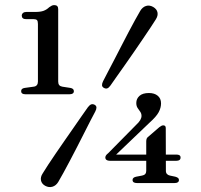

<svg xmlns="http://www.w3.org/2000/svg" viewBox="-20 -736 807 772"><path d="M85 -659H115.5Q125 -659 128.8 -655Q132.5 -651 132.5 -639.5V-408Q132.5 -399 128.2 -393.8Q124 -388.5 115.5 -387.5L79.5 -382.5Q65 -380.5 65 -369.5Q65 -357 82 -357H259.5Q277 -357 277 -369.5Q277 -380 263 -382.5L230.5 -387.5Q222 -389 218 -394Q214 -399 214 -408V-699.5Q214 -715.5 198 -715.5Q192.5 -715.5 188 -713.2Q183.5 -711 178 -707Q167.5 -697 155.2 -692.5Q143 -688 122 -688H86Q77.5 -688 72.5 -683.8Q67.5 -679.5 67.5 -673Q67.5 -666.5 71.8 -662.8Q76 -659 85 -659ZM568 -167.5Q568 -174.5 570 -179Q572 -183.5 576.5 -186.5L620.5 -224.5Q625.5 -228.5 629.2 -230.2Q633 -232 636.5 -232Q646.5 -232 646.5 -221L647 -49Q647 -41 651.5 -36.2Q656 -31.5 663.5 -30L685 -25.5Q692 -23.5 695.8 -20.5Q699.5 -17.5 699.5 -12.5Q699.5 0 682 0H530.5Q513 0 513 -12.5Q513 -22.5 527.5 -25.5L551 -30Q559.5 -31.5 563.8 -36.2Q568 -41 568 -49ZM526 -232.5Q538.5 -244 543.8 -253Q549 -262 549 -270Q549 -279.5 543.8 -286.8Q538.5 -294 533.2 -302Q528 -310 528 -322Q528 -339 540.8 -350.5Q553.5 -362 579 -362Q601 -362 614.2 -351Q627.5 -340 627.5 -320.5Q627.5 -302.5 618 -284.8Q608.5 -267 581 -242.5L434 -102L428 -114.5H689.5Q697 -114.5 701.5 -111.8Q706 -109 706 -102.5Q706 -89.5 689 -89.5H421.5Q413 -89.5 408.2 -93Q403.5 -96.5 403.5 -103Q403.5 -106.5 406 -110.8Q408.5 -115 415.5 -120.5ZM424 -392Q417.5 -383 411.5 -380.8Q405.5 -378.5 398 -382.5Q390.5 -386.5 390.2 -393.5Q390 -400.5 394.5 -409.5Q402.5 -425 414.2 -447.5Q426 -470 439.8 -496.5Q453.5 -523 468 -551.2Q482.5 -579.5 496.5 -606Q510.5 -632.5 522.8 -655Q535 -677.5 544 -692.5Q553 -707.5 567 -712Q581 -716.5 596 -708Q610.5 -699.5 613.2 -686.2Q616 -673 606.5 -658Q598.5 -645 584.8 -624.5Q571 -604 554.2 -579Q537.5 -554 519 -527.5Q500.5 -501 482.8 -475.5Q465 -450 449.8 -428.8Q434.5 -407.5 424 -392ZM333.5 -305Q340.5 -314 346.5 -316.2Q352.5 -318.5 360 -315Q367.5 -311 367.8 -304Q368 -297 363 -287.5Q355 -272.5 343.2 -249.8Q331.5 -227 318 -200.2Q304.5 -173.5 290 -145.2Q275.5 -117 261.5 -90.5Q247.5 -64 235.2 -41.5Q223 -19 214 -4Q205 10.5 190.8 14.8Q176.5 19 161.5 11Q147.5 3 144.8 -10.5Q142 -24 151.5 -38.5Q159.5 -52 173 -72.5Q186.5 -93 203.5 -118Q220.5 -143 239 -169.5Q257.5 -196 275.2 -221.5Q293 -247 308 -268.8Q323 -290.5 333.5 -305Z"/></svg>

Font: Fraunces
Style: Regular
Weight: 400
Version: Version 1.000;[b76b70a41]